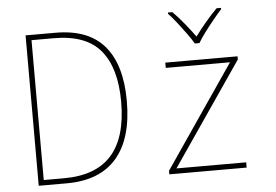

<svg xmlns="http://www.w3.org/2000/svg" viewBox="-53 -836 1305 908"><g transform="rotate(-5 600.0 -381.5)"><path d="M95 0V-714H237Q393 -714 469 -624.5Q545 -535 545 -363Q545 -185 465 -92.5Q385 0 228 0ZM217 -25Q369 -25 443.5 -109Q518 -193 518 -362Q518 -522 449 -605.5Q380 -689 227 -689H121V-25ZM715 0V-17L1047 -503H742V-528H1085V-513L751 -25H1082V0ZM889 -606Q877 -627 857 -654.5Q837 -682 815.5 -709.5Q794 -737 775 -757V-763H796Q824 -735 851.5 -701Q879 -667 900 -638Q921 -667 949.5 -701Q978 -735 1006 -763H1027V-757Q1009 -737 986.5 -709.5Q964 -682 943.5 -654.5Q923 -627 911 -606Z"/></g></svg>

Font: Noto Sans Mono Thin
Style: Regular
Weight: 100
Designer: Monotype Design Team
Foundry: Monotype Imaging Inc.
Version: Version 2.014